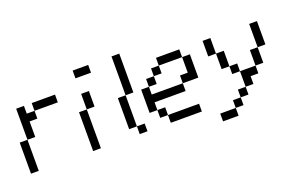

<svg xmlns="http://www.w3.org/2000/svg" viewBox="-107 -1201 2752 1787"><g transform="rotate(-20 1269.0 -307.5)"><path d="M0 0V-307.7H76.9V0ZM76.9 -307.7V-615.4H153.8V-538.5H230.8V-461.5H153.8V-307.7ZM230.8 -538.5V-615.4H461.5V-538.5Z M615.4 0V-384.6H692.3V0ZM692.3 -384.6V-538.5H769.2V-384.6ZM692.3 -692.3V-769.2H846.2V-692.3Z M1076.9 0V-76.9H1153.8V0ZM1000 -76.9V-384.6H1076.9V-76.9ZM1076.9 -384.6V-769.2H1153.8V-384.6Z M1384.6 0V-76.9H1692.3V0ZM1307.7 -76.9V-153.8H1384.6V-76.9ZM1230.8 -153.8V-384.6H1307.7V-307.7H1615.4V-230.8H1307.7V-153.8ZM1307.7 -384.6V-461.5H1384.6V-384.6ZM1384.6 -461.5V-538.5H1461.5V-461.5ZM1615.4 -307.7V-384.6H1692.3V-538.5H1769.2V-307.7ZM1461.5 -538.5V-615.4H1692.3V-538.5Z M1846.2 153.8V76.9H2000V153.8ZM2000 76.9V0H2076.9V76.9ZM2076.9 0V-76.9H2153.8V0ZM2153.8 -76.9V-230.8H2307.7V-153.8H2230.8V-76.9ZM2076.9 -230.8V-307.7H2153.8V-230.8ZM2307.7 -230.8V-384.6H2384.6V-230.8ZM2000 -307.7V-461.5H2076.9V-307.7ZM1923.1 -461.5V-615.4H2000V-461.5ZM2384.6 -384.6V-615.4H2461.5V-384.6Z"/></g></svg>

Font: Mintsoda - Lime Green 13x16
Style: Regular
Weight: 400
Designer: Mintsoda-15
Version: Version 1.0